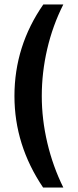

<svg xmlns="http://www.w3.org/2000/svg" viewBox="-20 -760 350 864"><path d="M45 -328Q45 -553 175 -740H265Q217 -645 192.5 -539.5Q168 -434 168 -328Q168 -223 193 -117Q218 -11 265 84H174Q45 -107 45 -328Z"/></svg>

Font: D-DIN
Style: DIN-Bold
Weight: 700
Designer: Charles Nix
Foundry: Datto Inc.
Version: Version 1.00